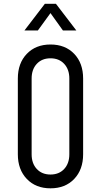

<svg xmlns="http://www.w3.org/2000/svg" viewBox="-20 -1008 549 1044"><path d="M254.5 16Q174.5 16 125.8 -35Q77 -86 77 -169V-581Q77 -664.5 125.8 -715.2Q174.5 -766 254.5 -766Q335 -766 383.5 -715.2Q432 -664.5 432 -581V-169Q432 -86 383.5 -35Q335 16 254.5 16ZM254.5 -59Q301 -59 329 -89.2Q357 -119.5 357 -169V-581Q357 -630.5 329 -660.8Q301 -691 254.5 -691Q208 -691 180 -660.8Q152 -630.5 152 -581V-169Q152 -119.5 180 -89.2Q208 -59 254.5 -59ZM112.8 -842.2 224 -987.5H284L395.2 -842.2H322.2L254.5 -936.8L185.8 -842.2Z"/></svg>

Font: Mohave Light
Style: Regular
Weight: 300
Designer: Gumpita Rahayu
Foundry: Tokotype
Version: Version 2.003